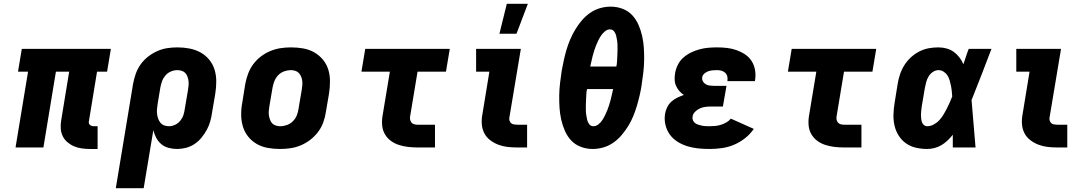

<svg xmlns="http://www.w3.org/2000/svg" viewBox="-20 -778 5740 1013"><path d="M455 8Q433 8 411.5 5Q390 2 371 -6Q352 -14 336 -27.5Q320 -41 311 -59.5Q302 -78 300.5 -99.5Q299 -121 303 -144L345 -400H275L209 0H62L128 -400H75L95 -520H565L545 -400H492L450 -144Q448 -137 448.5 -131Q449 -125 453 -120.5Q457 -116 463 -114Q469 -112 475 -112H495V8Z M591 215 682 -335Q687 -362 696 -388Q705 -414 721.5 -437.5Q738 -461 761 -479Q784 -497 810 -508.5Q836 -520 862.5 -524Q889 -528 916 -528Q949 -528 980 -522Q1011 -516 1037.5 -501.5Q1064 -487 1083.5 -463.5Q1103 -440 1112 -410.5Q1121 -381 1121 -349Q1121 -317 1116 -285L1099 -185Q1096 -162 1089.5 -138.5Q1083 -115 1071 -93Q1059 -71 1043 -51.5Q1027 -32 1006 -18Q985 -4 961 2Q937 8 914 8Q891 8 869 2Q847 -4 831 -17.5Q815 -31 804.5 -50.5Q794 -70 789 -91L738 215ZM872 -112Q888 -112 904.5 -120Q921 -128 932 -142Q943 -156 948 -172Q953 -188 955 -204L972 -304Q974 -316 975 -328Q976 -340 974.5 -351.5Q973 -363 969 -374Q965 -385 957.5 -393Q950 -401 938.5 -404.5Q927 -408 915 -408Q899 -408 882 -401Q865 -394 853 -380Q841 -366 835 -349.5Q829 -333 826 -316L812 -232Q810 -218 808.5 -204.5Q807 -191 808.5 -178Q810 -165 814 -153Q818 -141 826 -131Q834 -121 846 -116.5Q858 -112 872 -112Z M1457 8Q1425 8 1393.5 2.5Q1362 -3 1335.5 -18Q1309 -33 1290 -56.5Q1271 -80 1262 -109Q1253 -138 1252.5 -170.5Q1252 -203 1258 -235L1274 -335Q1279 -362 1289 -389Q1299 -416 1316 -439Q1333 -462 1356.5 -480Q1380 -498 1407 -509Q1434 -520 1461 -524Q1488 -528 1516 -528Q1548 -528 1579.5 -522.5Q1611 -517 1637.5 -502Q1664 -487 1683.5 -463.5Q1703 -440 1712 -411Q1721 -382 1721 -349.5Q1721 -317 1716 -285L1699 -185Q1695 -158 1685 -131Q1675 -104 1657.5 -81Q1640 -58 1616.5 -40Q1593 -22 1566.5 -11Q1540 0 1512.5 4Q1485 8 1457 8ZM1459 -112Q1476 -112 1494 -118.5Q1512 -125 1525.5 -138.5Q1539 -152 1546 -169.5Q1553 -187 1555 -204L1572 -304Q1574 -316 1575 -328.5Q1576 -341 1574.5 -352.5Q1573 -364 1568.5 -374.5Q1564 -385 1556.5 -393Q1549 -401 1537.5 -404.5Q1526 -408 1514 -408Q1497 -408 1479 -401.5Q1461 -395 1448 -381.5Q1435 -368 1428 -350.5Q1421 -333 1418 -316L1401 -216Q1399 -204 1398 -191.5Q1397 -179 1399 -167.5Q1401 -156 1405 -145.5Q1409 -135 1416.5 -127Q1424 -119 1435.5 -115.5Q1447 -112 1459 -112Z M2182 0Q2157 0 2132 -3Q2107 -6 2084 -13.5Q2061 -21 2042 -35Q2023 -49 2011 -69.5Q1999 -90 1996.5 -114.5Q1994 -139 1998 -165L2037 -400H1887L1907 -520H2353L2333 -400H2183L2144 -165Q2142 -155 2144 -146.5Q2146 -138 2151 -131.5Q2156 -125 2165 -122.5Q2174 -120 2183 -120H2275V0Z M2707 0Q2681 0 2656 -3Q2631 -6 2608 -15Q2585 -24 2565.5 -39Q2546 -54 2535 -75.5Q2524 -97 2522 -122.5Q2520 -148 2525 -174L2562 -400H2492V-520H2728L2667 -155Q2666 -147 2669 -139.5Q2672 -132 2677.5 -127.5Q2683 -123 2691.5 -121.5Q2700 -120 2708 -120H2761V0ZM2615 -600 2654 -758H2765L2705 -600Z M3107 8Q3074 8 3044 -3.5Q3014 -15 2993.5 -37Q2973 -59 2960.5 -87.5Q2948 -116 2941 -147Q2934 -178 2932 -210Q2930 -242 2930.5 -275Q2931 -308 2935 -341Q2939 -374 2944 -407Q2949 -434 2955 -461.5Q2961 -489 2969 -516Q2977 -543 2988.5 -570Q3000 -597 3015 -622Q3030 -647 3049.5 -670Q3069 -693 3093.5 -710Q3118 -727 3146 -735Q3174 -743 3202 -743Q3235 -743 3265 -731.5Q3295 -720 3315.5 -698Q3336 -676 3348.5 -647.5Q3361 -619 3368 -588Q3375 -557 3377 -525Q3379 -493 3378.5 -460Q3378 -427 3374 -394Q3370 -361 3365 -328Q3361 -301 3354.5 -273.5Q3348 -246 3340 -219Q3332 -192 3321 -165Q3310 -138 3294.5 -113Q3279 -88 3259.5 -65Q3240 -42 3215.5 -25Q3191 -8 3163 0Q3135 8 3107 8ZM3094 -427H3232Q3235 -441 3235.5 -455Q3236 -469 3237 -482.5Q3238 -496 3238 -509.5Q3238 -523 3238 -536.5Q3238 -550 3236 -563.5Q3234 -577 3231 -589.5Q3228 -602 3220 -612.5Q3212 -623 3198 -623Q3184 -623 3172 -613Q3160 -603 3151.5 -590.5Q3143 -578 3136.5 -564.5Q3130 -551 3124.5 -537.5Q3119 -524 3115 -510.5Q3111 -497 3107 -483Q3103 -469 3100.5 -455Q3098 -441 3094 -427ZM3111 -112Q3125 -112 3137.5 -122Q3150 -132 3158 -144.5Q3166 -157 3172.5 -170.5Q3179 -184 3184.5 -197.5Q3190 -211 3194 -224.5Q3198 -238 3202 -252Q3206 -266 3208.5 -280Q3211 -294 3215 -308H3077Q3074 -294 3073.5 -280Q3073 -266 3072 -252.5Q3071 -239 3071 -225.5Q3071 -212 3071 -198.5Q3071 -185 3073 -171.5Q3075 -158 3078 -145.5Q3081 -133 3089 -122.5Q3097 -112 3111 -112Z M3724 8Q3693 8 3663.5 5Q3634 2 3606.5 -6.5Q3579 -15 3555 -30Q3531 -45 3514.5 -67.5Q3498 -90 3491 -119Q3484 -148 3489 -178Q3492 -196 3500.5 -213Q3509 -230 3523 -242.5Q3537 -255 3554 -263Q3571 -271 3588 -277Q3574 -286 3563.5 -298.5Q3553 -311 3546.5 -326Q3540 -341 3539.5 -358.5Q3539 -376 3542 -393Q3546 -416 3557 -437.5Q3568 -459 3586.5 -475Q3605 -491 3627 -501.5Q3649 -512 3671.5 -518Q3694 -524 3717 -526Q3740 -528 3763 -528Q3790 -528 3816 -525Q3842 -522 3866 -513.5Q3890 -505 3911 -491Q3932 -477 3945.5 -456Q3959 -435 3963.5 -409.5Q3968 -384 3964 -357L3963 -350H3818V-353Q3820 -364 3817 -375.5Q3814 -387 3805.5 -394.5Q3797 -402 3786 -405Q3775 -408 3763 -408Q3751 -408 3740 -407Q3729 -406 3718 -402.5Q3707 -399 3697 -390.5Q3687 -382 3685 -371Q3683 -359 3688.5 -349Q3694 -339 3703.5 -333.5Q3713 -328 3724.5 -326.5Q3736 -325 3748 -325H3813L3794 -216H3729Q3715 -216 3700.5 -214Q3686 -212 3672.5 -206Q3659 -200 3647.5 -188.5Q3636 -177 3634 -163Q3632 -153 3636 -143.5Q3640 -134 3647.5 -128.5Q3655 -123 3664.5 -120Q3674 -117 3683.5 -115Q3693 -113 3703.5 -112.5Q3714 -112 3724 -112Q3739 -112 3754 -113.5Q3769 -115 3783.5 -119.5Q3798 -124 3812 -132Q3826 -140 3836 -152L3957 -98Q3938 -70 3910.5 -48.5Q3883 -27 3852 -14Q3821 -1 3788 3.5Q3755 8 3724 8Z M4432 0Q4407 0 4382 -3Q4357 -6 4334 -13.5Q4311 -21 4292 -35Q4273 -49 4261 -69.5Q4249 -90 4246.5 -114.5Q4244 -139 4248 -165L4287 -400H4137L4157 -520H4603L4583 -400H4433L4394 -165Q4392 -155 4394 -146.5Q4396 -138 4401 -131.5Q4406 -125 4415 -122.5Q4424 -120 4433 -120H4525V0Z M4872 8Q4842 8 4813 1.5Q4784 -5 4760.5 -21.5Q4737 -38 4721.5 -62.5Q4706 -87 4699.5 -115.5Q4693 -144 4694 -174.5Q4695 -205 4700 -235L4716 -335Q4720 -360 4728.5 -385.5Q4737 -411 4751 -433.5Q4765 -456 4785.5 -475Q4806 -494 4830.5 -506.5Q4855 -519 4880.5 -523.5Q4906 -528 4931 -528Q4954 -528 4975 -522Q4996 -516 5012.5 -504Q5029 -492 5042 -475Q5055 -458 5063 -439Q5070 -459 5076.5 -479.5Q5083 -500 5091 -520H5211Q5185 -452 5159 -384.5Q5133 -317 5106 -250Q5112 -187 5116.5 -124.5Q5121 -62 5127 0H5007Q5007 -17 5007 -33.5Q5007 -50 5007 -67Q4994 -51 4979.5 -37Q4965 -23 4947.5 -12.5Q4930 -2 4910.5 3Q4891 8 4872 8ZM4873 -112Q4889 -112 4906 -121Q4923 -130 4935.5 -143.5Q4948 -157 4957.5 -172.5Q4967 -188 4975 -204Q4983 -220 4990.5 -236.5Q4998 -253 5004 -269Q5003 -284 5001.5 -298.5Q5000 -313 4997 -327Q4994 -341 4990 -355Q4986 -369 4978.5 -380.5Q4971 -392 4958.5 -400Q4946 -408 4931 -408Q4916 -408 4902 -398.5Q4888 -389 4879.5 -375Q4871 -361 4867 -346Q4863 -331 4860 -316L4843 -216Q4842 -205 4840.5 -194.5Q4839 -184 4839 -174Q4839 -164 4840 -154Q4841 -144 4844 -134.5Q4847 -125 4854.5 -118.5Q4862 -112 4873 -112Z M5557 0Q5531 0 5506 -3Q5481 -6 5458 -15Q5435 -24 5415.5 -39Q5396 -54 5385 -75.5Q5374 -97 5372 -122.5Q5370 -148 5375 -174L5412 -400H5342V-520H5578L5517 -155Q5516 -147 5519 -139.5Q5522 -132 5527.5 -127.5Q5533 -123 5541.5 -121.5Q5550 -120 5558 -120H5611V0Z"/></svg>

Font: Iosevka Etoile Heavy
Style: Italic
Weight: 900
Italic angle: -9°
Designer: Belleve Invis
Foundry: Belleve Invis
Version: Version 22.1.2; ttfautohint (v1.8.4)